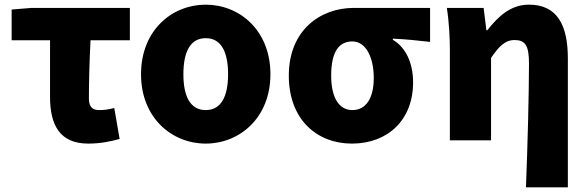

<svg xmlns="http://www.w3.org/2000/svg" viewBox="-20 -603 2527 825"><path d="M359 14C411 14 455 5 494 -6L471 -139C445 -132 427 -130 406 -130C380 -130 362 -141 362 -180C362 -242 364 -335 369 -430H538V-569H115L30 -562V-430H195V-187C195 -67 236 14 359 14Z M864 14C1009 14 1142 -96 1142 -284C1142 -473 1009 -583 864 -583C719 -583 586 -473 586 -284C586 -96 719 14 864 14ZM864 -130C797 -130 768 -190 768 -284C768 -379 797 -439 864 -439C931 -439 960 -379 960 -284C960 -190 931 -130 864 -130Z M1492 14C1646 14 1755 -87 1755 -249C1755 -333 1723 -400 1668 -432V-437C1727 -434 1766 -430 1828 -423V-569H1500C1357 -569 1221 -474 1221 -278C1221 -89 1342 14 1492 14ZM1494 -130C1437 -130 1403 -183 1403 -278C1403 -383 1438 -425 1494 -425C1553 -425 1586 -355 1586 -268C1586 -180 1552 -130 1494 -130Z M2240 202H2420V-352C2420 -494 2375 -583 2253 -583C2175 -583 2122 -534 2074 -473H2070L2058 -569H1900C1910 -506 1913 -437 1913 -392V0H2090V-354C2124 -405 2152 -431 2190 -431C2237 -431 2253 -408 2253 -330C2253 -203 2247 25 2240 202Z"/></svg>

Font: Noto Sans Korean Black
Style: Bold
Weight: 900
Designer: Ryoko NISHIZUKA (kana & ideographs); Paul D. Hunt (Latin, Greek & Cyrillic); Wenlong ZHANG (bopomofo); Sandoll Communica
Foundry: Adobe Systems Incorporated
Version: Version 1.000;PS 1;hotconv 1.0.78;makeotf.lib2.5.61930